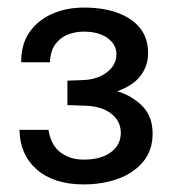

<svg xmlns="http://www.w3.org/2000/svg" viewBox="-20 -855 454 507"><path d="M199.5 -368Q121.5 -368.5 77 -407.5Q32.5 -446.5 31.5 -512H108Q114.5 -471.5 139.8 -452.5Q165 -433.5 201 -433.5Q246.5 -433.5 272.8 -453Q299 -472.5 299 -504Q299 -536 272.5 -555.8Q246 -575.5 201 -576L158 -577.5V-642L197.5 -643.5Q223.5 -644 244 -653.2Q264.5 -662.5 276 -677.5Q287.5 -692.5 287.5 -711.5Q287.5 -737.5 264 -754.5Q240.5 -771.5 201 -771.5Q178.5 -771.5 158.5 -763.5Q138.5 -755.5 125.8 -737.8Q113 -720 112 -690.5H36Q35.5 -737 57.2 -769Q79 -801 116.8 -818Q154.5 -835 202 -835Q251.5 -835 289.5 -821.5Q327.5 -808 349.2 -781.5Q371 -755 371 -714.5Q371 -681 351.2 -655Q331.5 -629 289.5 -614Q328.5 -602.5 355.8 -575Q383 -547.5 383 -502Q383 -458.5 358.5 -428.5Q334 -398.5 292.5 -383.2Q251 -368 199.5 -368Z"/></svg>

Font: Public Sans Thin SemiBold
Style: Regular
Weight: 600
Version: Version 2.001